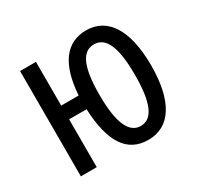

<svg xmlns="http://www.w3.org/2000/svg" viewBox="-125 -692 871 848"><g transform="rotate(-30 310.5 -268.5)"><path d="M579 -269C579 -450 516 -547 407 -547C304 -547 245 -467 235 -314H146V-537H65V0H146V-244H235C242 -74 297 10 405 10C517 10 579 -89 579 -269ZM316 -269C316 -407 343 -476 406 -476C468 -476 496 -407 496 -269C496 -130 468 -60 406 -60C346 -60 316 -130 316 -269Z"/></g></svg>

Font: Noto Sans UI Condensed
Style: Regular
Weight: 400
Width: 3
Designer: Monotype Design Team
Foundry: Monotype Imaging Inc.
Version: Version 1.901